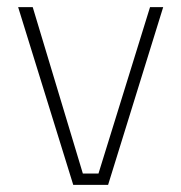

<svg xmlns="http://www.w3.org/2000/svg" viewBox="-20 -520 510 540"><path d="M31 -500H72L213 -32H257L402 -500H439L284 0H186Z"/></svg>

Font: Titillium Web
Style: Thin
Weight: 200
Version: Version 1.001;PS 57.000;hotconv 1.0.70;makeotf.lib2.5.55311